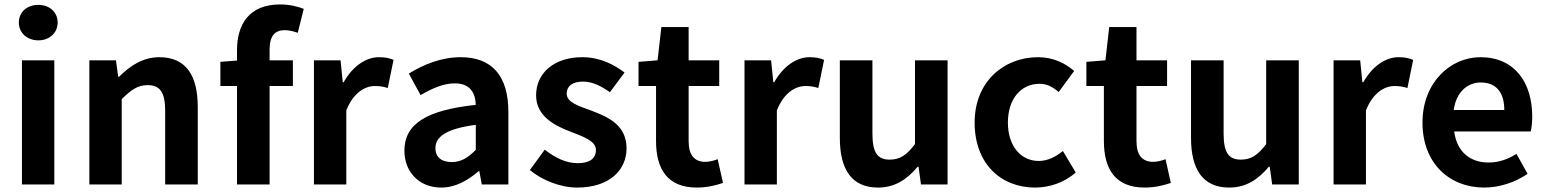

<svg xmlns="http://www.w3.org/2000/svg" viewBox="-20 -832 6973 866"><path d="M79 0H225V-560H79ZM153 -650C203 -650 240 -684 240 -730C240 -778 203 -810 153 -810C102 -810 65 -778 65 -730C65 -684 102 -650 153 -650Z M383 0H529V-385C571 -426 600 -448 646 -448C701 -448 725 -417 725 -331V0H872V-349C872 -490 820 -574 699 -574C623 -574 566 -534 517 -486H513L503 -560H383Z M1350 -792C1325 -802 1287 -812 1244 -812C1103 -812 1049 -722 1049 -605V-559L974 -553V-444H1049V0H1196V-444H1301V-560H1196V-608C1196 -670 1220 -696 1264 -696C1282 -696 1304 -691 1323 -684Z M1396 0H1542V-334C1574 -415 1627 -444 1671 -444C1694 -444 1710 -441 1729 -435L1755 -562C1738 -569 1720 -574 1689 -574C1631 -574 1571 -534 1530 -461H1526L1516 -560H1396Z M1970 14C2034 14 2090 -18 2139 -60H2142L2153 0H2273V-327C2273 -489 2200 -574 2058 -574C1970 -574 1890 -541 1824 -500L1877 -403C1929 -433 1979 -456 2031 -456C2100 -456 2124 -414 2126 -359C1901 -335 1804 -272 1804 -152C1804 -57 1870 14 1970 14ZM2018 -101C1975 -101 1944 -120 1944 -164C1944 -214 1990 -251 2126 -269V-156C2091 -121 2060 -101 2018 -101Z M2583 14C2729 14 2806 -65 2806 -163C2806 -267 2724 -304 2650 -332C2591 -354 2536 -369 2536 -410C2536 -442 2560 -464 2610 -464C2652 -464 2691 -444 2731 -416L2797 -505C2750 -540 2688 -574 2606 -574C2480 -574 2398 -503 2398 -402C2398 -309 2480 -266 2551 -239C2610 -216 2668 -197 2668 -155C2668 -120 2643 -96 2587 -96C2535 -96 2487 -118 2437 -157L2370 -65C2425 -19 2508 14 2583 14Z M3123 14C3172 14 3211 3 3241 -7L3217 -114C3202 -108 3180 -102 3162 -102C3112 -102 3086 -132 3086 -196V-444H3224V-560H3086V-710H2963L2946 -560L2860 -553V-444H2939V-196C2939 -70 2990 14 3123 14Z M3338 0H3484V-334C3516 -415 3569 -444 3613 -444C3636 -444 3652 -441 3671 -435L3697 -562C3680 -569 3662 -574 3631 -574C3573 -574 3513 -534 3472 -461H3468L3458 -560H3338Z M3940 14C4017 14 4071 -23 4119 -80H4123L4134 0H4254V-560H4107V-182C4069 -132 4039 -112 3993 -112C3939 -112 3915 -142 3915 -229V-560H3768V-210C3768 -70 3820 14 3940 14Z M4649 14C4711 14 4779 -7 4832 -54L4774 -151C4743 -125 4705 -106 4665 -106C4584 -106 4526 -174 4526 -279C4526 -385 4584 -454 4669 -454C4701 -454 4727 -441 4755 -417L4825 -512C4784 -547 4731 -574 4662 -574C4510 -574 4376 -466 4376 -279C4376 -94 4494 14 4649 14Z M5143 14C5192 14 5231 3 5261 -7L5237 -114C5222 -108 5200 -102 5182 -102C5132 -102 5106 -132 5106 -196V-444H5244V-560H5106V-710H4983L4966 -560L4880 -553V-444H4959V-196C4959 -70 5010 14 5143 14Z M5524 14C5601 14 5655 -23 5703 -80H5707L5718 0H5838V-560H5691V-182C5653 -132 5623 -112 5577 -112C5523 -112 5499 -142 5499 -229V-560H5352V-210C5352 -70 5404 14 5524 14Z M5995 0H6141V-334C6173 -415 6226 -444 6270 -444C6293 -444 6309 -441 6328 -435L6354 -562C6337 -569 6319 -574 6288 -574C6230 -574 6170 -534 6129 -461H6125L6115 -560H5995Z M6674 14C6744 14 6815 -10 6870 -48L6820 -138C6780 -113 6740 -99 6694 -99C6611 -99 6551 -147 6539 -239H6884C6888 -252 6891 -279 6891 -306C6891 -461 6811 -574 6657 -574C6523 -574 6396 -461 6396 -279C6396 -95 6518 14 6674 14ZM6537 -336C6548 -418 6600 -460 6659 -460C6731 -460 6765 -412 6765 -336Z"/></svg>

Font: Noto Sans CJK JP Bold
Style: Regular
Weight: 700
Designer: Ryoko NISHIZUKA (kana & ideographs); Paul D. Hunt (Latin, Greek & Cyrillic); Wenlong ZHANG (bopomofo); Sandoll Communica
Foundry: Adobe Systems Incorporated
Version: Version 1.004;PS 1.004;hotconv 1.0.82;makeotf.lib2.5.63406